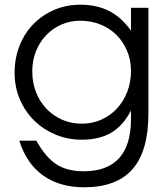

<svg xmlns="http://www.w3.org/2000/svg" viewBox="-20 -580 713 815"><path d="M62 17Q92 114 162.5 164.5Q233 215 337 215Q475 215 542.5 138Q610 61 610 -98V-547H536V-450Q495 -507 443 -533.5Q391 -560 321 -560Q261 -560 210 -538Q159 -516 121.5 -477.5Q84 -439 63 -386Q42 -333 42 -271Q42 -211 64 -159Q86 -107 124.5 -69Q163 -31 215 -9Q267 13 327 13Q402 13 452.5 -17Q503 -47 536 -111V-74Q536 36 485.5 91.5Q435 147 335 147Q265 147 219.5 117.5Q174 88 134 17ZM327 -55Q282 -55 243.5 -72Q205 -89 177 -118.5Q149 -148 133 -188.5Q117 -229 117 -277Q117 -323 132.5 -362Q148 -401 175.5 -430Q203 -459 240 -475.5Q277 -492 320 -492Q367 -492 406.5 -476Q446 -460 474.5 -431.5Q503 -403 519.5 -364Q536 -325 536 -279Q536 -231 520 -190Q504 -149 476 -119Q448 -89 410 -72Q372 -55 327 -55Z"/></svg>

Font: Involve
Style: Regular
Weight: 400
Designer: Stefan Peev
Foundry: Context Ltd.
Version: Version 1.001